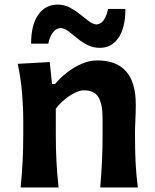

<svg xmlns="http://www.w3.org/2000/svg" viewBox="-20 -830 686 850"><path d="M71.3 0Q77.1 -59.6 80.1 -115Q83 -170.4 83 -238.3V-293Q83 -355 77.6 -418.7Q72.3 -482.4 58.6 -547.4L200.2 -555.2L210.4 -458H223.6Q245.6 -484.4 275.9 -508.3Q306.2 -532.2 341.1 -547.4Q376 -562.5 410.6 -562.5Q581.1 -562.5 581.1 -367.2Q581.1 -331.5 579.3 -298.6Q577.6 -265.6 577.6 -238.3Q577.6 -170.4 580.1 -115Q582.5 -59.6 590.3 0H423.8Q428.7 -59.6 431.4 -114Q434.1 -168.5 434.1 -231V-307.6Q434.1 -368.7 416 -399.4Q397.9 -430.2 351.1 -430.2Q334 -430.2 311 -418.9Q288.1 -407.7 265.9 -389.4Q243.7 -371.1 227.1 -348.6V-231Q227.1 -168.5 230 -114Q232.9 -59.6 239.3 0ZM422.4 -618.2Q391.1 -618.2 366.5 -631.1Q341.8 -644 321.5 -660.9Q301.3 -677.7 283.4 -691.2Q265.6 -704.6 248 -706.1Q227.5 -704.1 213.6 -685.5Q199.7 -667 193.8 -636.7H117.7Q117.7 -720.2 149.4 -764.9Q181.2 -809.6 234.9 -809.6Q264.6 -809.6 289.1 -796.6Q313.5 -783.7 334.2 -766.8Q355 -750 372.8 -736.6Q390.6 -723.1 407.2 -721.7Q427.7 -723.6 439.9 -741.9Q452.1 -760.3 458.5 -790.5H535.2Q535.2 -707.5 504.6 -662.8Q474.1 -618.2 422.4 -618.2Z"/></svg>

Font: Pinar-FD SemiBold
Style: Regular
Weight: 600
Designer: Amin Abedi
Version: Version 2.000